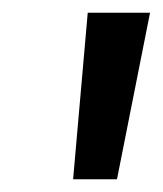

<svg xmlns="http://www.w3.org/2000/svg" viewBox="-20 -709 256 302"><path d="M118 -689H216L164 -427H95Z"/></svg>

Font: Fira Sans
Style: Italic
Weight: 400
Italic angle: -8°
Designer: bBox Type GmbH & Carrois Corporate GbR & Edenspiekermann AG
Foundry: bBox Type GmbH & Carrois Corporate GbR & Edenspiekermann AG
Version: Version 4.301